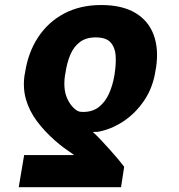

<svg xmlns="http://www.w3.org/2000/svg" viewBox="-20 -573 724 776"><path d="M469.2 183.6H55.7L77.6 53.7H279.3Q272.5 47.9 261.2 40.5Q250 33.2 235.4 22.2Q220.7 11.2 201.7 -5.4Q159.2 -43 128.9 -83.7Q98.6 -124.5 85.2 -170.4Q71.8 -216.3 79.1 -268.6L81.1 -278.3Q93.3 -360.4 133.8 -422.1Q174.3 -483.9 239.3 -518.3Q304.2 -552.7 388.7 -552.7Q473.1 -552.7 526.4 -521.2Q579.6 -489.7 600.8 -432.9Q622.1 -376 610.8 -300.3L608.9 -290.5Q599.1 -221.2 563.7 -168.2Q528.3 -115.2 478.3 -82.3Q428.2 -49.3 374 -40Q372.6 -40 366.7 -40Q360.8 -40 355 -39.6Q369.1 -27.3 387 -8.3Q404.8 10.7 423.6 31.5Q442.4 52.2 457.8 70.8Q473.1 89.4 481.9 101.1ZM442.4 -268.6 443.8 -278.3Q449.7 -316.9 447.3 -349.6Q444.8 -382.3 426.5 -402.1Q408.2 -421.9 366.7 -421.9Q328.1 -421.9 303.2 -403.3Q278.3 -384.8 264.4 -352.3Q250.5 -319.8 244.6 -278.3L242.7 -268.6Q234.9 -213.9 250.7 -177.2Q266.6 -140.6 293.9 -124.5Q299.3 -122.1 304.9 -121.3Q310.5 -120.6 316.4 -120.6Q354 -120.6 379.4 -140.4Q404.8 -160.2 420.2 -193.8Q435.5 -227.5 442.4 -268.6Z"/></svg>

Font: Inter 16pt ExtraBold
Style: Italic
Weight: 800
Italic angle: -9.3988°
Version: Version 4.001;git-66647c0bb